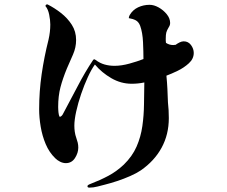

<svg xmlns="http://www.w3.org/2000/svg" viewBox="-20 -792 1040 878"><path d="M866 -550Q866 -523 843.5 -502.5Q821 -482 792 -468Q763 -454 741 -446Q744 -416 745.5 -385.5Q747 -355 748 -324Q750 -307 751 -288.5Q752 -270 752 -252Q752 -177 719 -116.5Q686 -56 624 -13Q605 0 575.5 13Q546 26 515.5 36Q485 46 461 52Q445 56 426 61Q407 66 389 66Q380 66 380 60Q380 55 386.5 52Q393 49 396 48Q438 32 475.5 12Q513 -8 546 -39Q585 -77 604.5 -121.5Q624 -166 631 -215.5Q638 -265 638.5 -315.5Q639 -366 640 -415Q612 -409 582 -409Q533 -409 489 -434.5Q445 -460 414 -497Q398 -475 381.5 -439Q365 -403 351 -362Q337 -321 328.5 -282.5Q320 -244 320 -217Q320 -203 322 -189Q324 -175 329 -161Q333 -150 335.5 -139.5Q338 -129 338 -117Q338 -93 323 -69.5Q308 -46 281 -46Q268 -46 255 -52.5Q242 -59 233 -68Q205 -95 189 -133Q173 -171 166 -213Q159 -255 159 -292Q159 -374 170.5 -453Q182 -532 202 -611Q210 -646 210 -680Q210 -699 205 -724.5Q200 -750 188 -764Q188 -772 197 -772Q229 -756 259 -732.5Q289 -709 308.5 -678.5Q328 -648 328 -609Q328 -575 314 -543Q300 -511 286 -479Q267 -433 256.5 -393Q246 -353 246 -303Q246 -300 246.5 -289Q247 -278 249 -268Q251 -258 254 -258Q258 -258 262.5 -263Q267 -268 268 -271Q300 -330 334.5 -396.5Q369 -463 406 -518Q409 -521 411 -521Q413 -520 414.5 -519.5Q416 -519 417 -518Q437 -503 458.5 -497Q480 -491 504 -491Q535 -491 571.5 -501Q608 -511 636 -522Q636 -556 634 -599.5Q632 -643 621 -674Q614 -692 601 -699Q588 -706 569 -709Q569 -715 573 -723Q587 -747 611.5 -758.5Q636 -770 664 -770Q684 -770 705.5 -758Q727 -746 742.5 -727Q758 -708 758 -687Q758 -677 752 -668Q743 -653 740.5 -643.5Q738 -634 738 -616Q738 -611 738 -606Q738 -601 739 -596Q754 -586 772 -586Q774 -586 777 -586.5Q780 -587 783 -587Q791 -593 801 -598Q811 -603 820 -603Q841 -603 853.5 -586Q866 -569 866 -550Z"/></svg>

Font: Kaisei Tokumin
Style: Bold
Weight: 700
Designer: Font-Kai, 金井和夫
Foundry: KAZUO KANAI
Version: Version 5.003